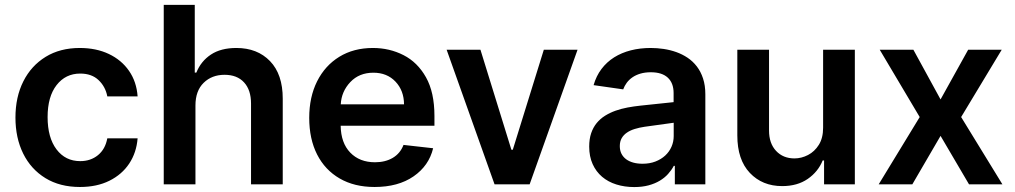

<svg xmlns="http://www.w3.org/2000/svg" viewBox="-20 -747 4112 778"><path d="M304 10.7Q222.7 10.7 164.1 -25.2Q105.5 -61.1 74 -124.6Q42.6 -188.2 42.6 -270.6Q42.6 -354 74.6 -417.4Q106.5 -480.8 165 -516.7Q223.4 -552.6 303.3 -552.6Q370 -552.6 421.2 -528.2Q472.3 -503.9 502.8 -459.9Q533.4 -415.8 537.6 -356.5H414.8Q407.3 -396 379.4 -422.4Q351.6 -448.9 305 -448.9Q245.7 -448.9 209.3 -402.2Q172.9 -355.5 172.9 -272.7Q172.9 -189.3 209 -141.7Q245 -94.1 305 -94.1Q347.3 -94.1 377 -118.3Q406.6 -142.4 414.8 -186.4H537.6Q533 -128.6 503.6 -84.2Q474.1 -39.8 423.3 -14.6Q372.5 10.7 304 10.7Z M1125.7 0H997.2V-327.4Q997.2 -382.5 968.9 -413.2Q940.7 -443.9 889.9 -443.9Q838.4 -443.9 805.2 -411.4Q772 -378.9 772 -319.6V0H643.5V-727.3H769.2V-452.8H775.6Q794.4 -499.3 834.7 -525.9Q875 -552.6 937.9 -552.6Q1022.7 -552.6 1074.2 -499.3Q1125.7 -446 1125.7 -347.3Z M1497.9 10.7Q1415.8 10.7 1356.4 -23.8Q1296.9 -58.2 1264.9 -121.1Q1233 -183.9 1233 -269.5Q1233 -353.7 1264.9 -417.4Q1296.9 -481.2 1354.9 -516.9Q1413 -552.6 1491.1 -552.6Q1558.2 -552.6 1615.1 -523.6Q1671.9 -494.7 1706.1 -433.8Q1740.4 -372.9 1740.4 -277V-237.6H1360.4Q1361.5 -167.6 1399.3 -128.6Q1437.1 -89.5 1499.6 -89.5Q1541.2 -89.5 1571.6 -107.4Q1601.9 -125.4 1615.1 -159.8L1735.1 -146.3Q1718 -75.3 1655.7 -32.3Q1593.4 10.7 1497.9 10.7ZM1617.2 -324.2Q1616.8 -380 1582.6 -416.2Q1548.3 -452.4 1492.9 -452.4Q1435.4 -452.4 1399.5 -414.4Q1363.6 -376.4 1360.8 -324.2Z M2126.1 0H1984L1789.8 -545.5H1926.8L2052.2 -140.3H2057.9L2183.6 -545.5H2320.3Z M2550.1 11Q2511 11 2477.6 0.5Q2444.2 -9.9 2419.7 -30.7Q2395.2 -51.5 2381.4 -82.2Q2367.5 -112.9 2367.5 -153.1Q2367.5 -183.9 2375.5 -207.4Q2383.5 -230.8 2397.7 -248.2Q2411.9 -265.6 2431.5 -277.9Q2451 -290.1 2473.9 -298.3Q2496.8 -306.5 2522.5 -311.3Q2548.3 -316.1 2574.6 -318.9L2709.5 -333.1V-370Q2709.5 -410.5 2685.9 -432.4Q2662.3 -454.2 2617.2 -454.2Q2593.8 -454.2 2575.1 -448.7Q2556.5 -443.2 2542.6 -433.6Q2528.8 -424 2519.5 -411.4Q2510.3 -398.8 2505.3 -384.9L2385.3 -402Q2396 -439.3 2417.3 -467.5Q2438.6 -495.7 2468.6 -514.6Q2498.6 -533.4 2536 -543Q2573.5 -552.6 2616.5 -552.6Q2642.4 -552.6 2669 -548.7Q2695.7 -544.7 2720.2 -536Q2744.7 -527.3 2766.2 -513Q2787.6 -498.6 2803.6 -477.8Q2819.6 -457 2828.8 -429Q2838.1 -400.9 2838.1 -365.1V0H2714.5V-74.9H2710.2Q2701.3 -57.9 2687.3 -42.3Q2673.3 -26.6 2653.4 -14.7Q2633.5 -2.8 2607.8 4.1Q2582 11 2550.1 11ZM2583.5 -83.5Q2612.6 -83.5 2635.8 -92.5Q2659.1 -101.6 2675.6 -116.8Q2692.1 -132.1 2701 -152.5Q2709.9 -172.9 2709.9 -195.7V-249.6L2592 -233.3Q2570.3 -230.1 2552 -224.4Q2533.7 -218.8 2520.2 -209.5Q2506.7 -200.3 2499.1 -187Q2491.5 -173.7 2491.5 -155.2Q2491.5 -137.4 2498.2 -124.1Q2505 -110.8 2517.2 -101.7Q2529.5 -92.7 2546.3 -88.1Q2563.2 -83.5 2583.5 -83.5Z M3149.5 7.1Q3069.2 7.1 3018.5 -46.3Q2967.7 -99.8 2967.7 -198.2V-545.5H3096.2V-218Q3096.2 -166.2 3124.6 -135.7Q3153.1 -105.1 3199.2 -105.1Q3227.6 -105.1 3254.3 -119Q3280.9 -132.8 3298.1 -160.3Q3315.3 -187.9 3315.3 -229.4V-545.5H3443.9V0H3319.2V-96.9H3313.6Q3295.1 -51.1 3253 -22Q3210.9 7.1 3149.5 7.1Z M4041.9 0H3906.6L3791.2 -196.4L3676.8 0H3540.5L3706.7 -272.7L3544.7 -545.5H3681.1L3791.2 -344.1L3903.1 -545.5H4039.1L3874.6 -272.7Z"/></svg>

Font: Linik Sans SemiBold
Style: Regular
Weight: 600
Designer: Rasmus Andersson (font), Cristiano Sobral (main changes)
Foundry: rsms
Version: Version 3.018;June 1, 2022;FontCreator 14.0.0.2814 64-bit; t